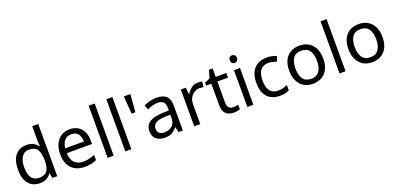

<svg xmlns="http://www.w3.org/2000/svg" viewBox="6 -1689 5409 2629"><g transform="rotate(-20 2710.5 -375.0)"><path d="M275 10Q175 10 115 -59.5Q55 -129 55 -267Q55 -405 115.5 -475.5Q176 -546 276 -546Q338 -546 377.5 -523Q417 -500 442 -467H448Q447 -480 444.5 -505.5Q442 -531 442 -546V-760H530V0H459L446 -72H442Q418 -38 378 -14Q338 10 275 10ZM289 -63Q374 -63 408.5 -109.5Q443 -156 443 -250V-266Q443 -366 410 -419.5Q377 -473 288 -473Q217 -473 181.5 -416.5Q146 -360 146 -265Q146 -169 181.5 -116Q217 -63 289 -63Z M907 -546Q976 -546 1025.5 -516Q1075 -486 1101.5 -431.5Q1128 -377 1128 -304V-251H761Q763 -160 807.5 -112.5Q852 -65 932 -65Q983 -65 1022.5 -74.5Q1062 -84 1104 -102V-25Q1063 -7 1023 1.5Q983 10 928 10Q852 10 793.5 -21Q735 -52 702.5 -113.5Q670 -175 670 -264Q670 -352 699.5 -415Q729 -478 782.5 -512Q836 -546 907 -546ZM906 -474Q843 -474 806.5 -433.5Q770 -393 763 -321H1036Q1035 -389 1004 -431.5Q973 -474 906 -474Z M1352 0H1264V-760H1352Z M1610 0H1522V-760H1610Z M1855 -714 1835 -456H1780L1760 -714Z M2168 -545Q2266 -545 2313 -502Q2360 -459 2360 -365V0H2296L2279 -76H2275Q2240 -32 2201.5 -11Q2163 10 2095 10Q2022 10 1974 -28.5Q1926 -67 1926 -149Q1926 -229 1989 -272.5Q2052 -316 2183 -320L2274 -323V-355Q2274 -422 2245 -448Q2216 -474 2163 -474Q2121 -474 2083 -461.5Q2045 -449 2012 -433L1985 -499Q2020 -518 2068 -531.5Q2116 -545 2168 -545ZM2194 -259Q2094 -255 2055.5 -227Q2017 -199 2017 -148Q2017 -103 2044.5 -82Q2072 -61 2115 -61Q2183 -61 2228 -98.5Q2273 -136 2273 -214V-262Z M2776 -546Q2791 -546 2808.5 -544.5Q2826 -543 2839 -540L2828 -459Q2815 -462 2799.5 -464Q2784 -466 2770 -466Q2729 -466 2693 -443.5Q2657 -421 2635.5 -380.5Q2614 -340 2614 -286V0H2526V-536H2598L2608 -438H2612Q2638 -482 2679 -514Q2720 -546 2776 -546Z M3118 -62Q3138 -62 3159 -65.5Q3180 -69 3193 -73V-6Q3179 1 3153 5.5Q3127 10 3103 10Q3061 10 3025.5 -4.5Q2990 -19 2968 -55Q2946 -91 2946 -156V-468H2870V-510L2947 -545L2982 -659H3034V-536H3189V-468H3034V-158Q3034 -109 3057.5 -85.5Q3081 -62 3118 -62Z M3345 -737Q3365 -737 3380.5 -723.5Q3396 -710 3396 -681Q3396 -653 3380.5 -639Q3365 -625 3345 -625Q3323 -625 3308 -639Q3293 -653 3293 -681Q3293 -710 3308 -723.5Q3323 -737 3345 -737ZM3388 -536V0H3300V-536Z M3773 10Q3702 10 3646.5 -19Q3591 -48 3559.5 -109Q3528 -170 3528 -265Q3528 -364 3561 -426Q3594 -488 3650.5 -517Q3707 -546 3779 -546Q3820 -546 3858 -537.5Q3896 -529 3920 -517L3893 -444Q3869 -453 3837 -461Q3805 -469 3777 -469Q3619 -469 3619 -266Q3619 -169 3657.5 -117.5Q3696 -66 3772 -66Q3816 -66 3849.5 -75Q3883 -84 3911 -97V-19Q3884 -5 3851.5 2.5Q3819 10 3773 10Z M4504 -269Q4504 -136 4436.5 -63Q4369 10 4254 10Q4183 10 4127.5 -22.5Q4072 -55 4040 -117.5Q4008 -180 4008 -269Q4008 -402 4075 -474Q4142 -546 4257 -546Q4330 -546 4385.5 -513.5Q4441 -481 4472.5 -419.5Q4504 -358 4504 -269ZM4099 -269Q4099 -174 4136.5 -118.5Q4174 -63 4256 -63Q4337 -63 4375 -118.5Q4413 -174 4413 -269Q4413 -364 4375 -418Q4337 -472 4255 -472Q4173 -472 4136 -418Q4099 -364 4099 -269Z M4731 0H4643V-760H4731Z M5367 -269Q5367 -136 5299.5 -63Q5232 10 5117 10Q5046 10 4990.5 -22.5Q4935 -55 4903 -117.5Q4871 -180 4871 -269Q4871 -402 4938 -474Q5005 -546 5120 -546Q5193 -546 5248.5 -513.5Q5304 -481 5335.5 -419.5Q5367 -358 5367 -269ZM4962 -269Q4962 -174 4999.5 -118.5Q5037 -63 5119 -63Q5200 -63 5238 -118.5Q5276 -174 5276 -269Q5276 -364 5238 -418Q5200 -472 5118 -472Q5036 -472 4999 -418Q4962 -364 4962 -269Z"/></g></svg>

Font: Noto Sans Inscriptional Pahlavi
Style: Regular
Weight: 400
Designer: Monotype Design Team
Foundry: Monotype Imaging Inc.
Version: Version 2.003; ttfautohint (v1.8.4.7-5d5b)